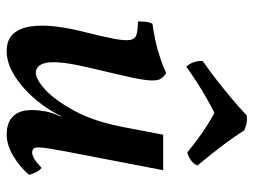

<svg xmlns="http://www.w3.org/2000/svg" viewBox="-112 -636 757 573"><g transform="rotate(90 266.5 -349.5)"><path d="M132 9Q99 9 81.5 -10Q64 -29 59 -62Q54 -95 59 -136.5Q64 -178 75 -221Q90 -280 96 -313Q102 -346 99 -360.5Q96 -375 83 -378.5Q70 -382 44 -383Q44 -393 45 -405Q46 -417 51 -426Q69 -428 97.5 -434Q126 -440 154 -449.5Q182 -459 198 -467Q209 -460 215 -451Q221 -442 220 -420Q219 -398 209 -353Q199 -308 180 -228Q168 -177 166 -143.5Q164 -110 172.5 -94Q181 -78 197 -78Q217 -78 248.5 -107Q280 -136 312 -195.5Q344 -255 361 -348L382 -458H488L440 -209Q427 -143 422.5 -112.5Q418 -82 421.5 -74.5Q425 -67 435 -67Q452 -67 481 -95Q489 -89 494 -78.5Q499 -68 502 -58Q477 -29 444.5 -10Q412 9 382 9Q349 9 331.5 -6Q314 -21 310 -46Q306 -71 312 -104Q314 -116 318 -128Q322 -140 328 -152H326Q313 -125 292.5 -97Q272 -69 246 -45Q220 -21 191 -6Q162 9 132 9ZM179 -527Q170 -536 165.5 -550Q161 -564 162 -576Q191 -596 218.5 -617.5Q246 -639 273 -661.5Q300 -684 324 -707Q336 -709 347 -707Q358 -705 369 -700Q392 -664 418.5 -629.5Q445 -595 474 -560Q469 -549 458.5 -541Q448 -533 435 -530Q407 -553 377.5 -573.5Q348 -594 317 -611Q293 -599 269.5 -585.5Q246 -572 223 -557Q200 -542 179 -527Z"/></g></svg>

Font: Vollkorn Medium
Style: Italic
Weight: 500
Italic angle: -11°
Designer: Friedrich Althausen
Foundry: Friedrich Althausen
Version: Version 5.000